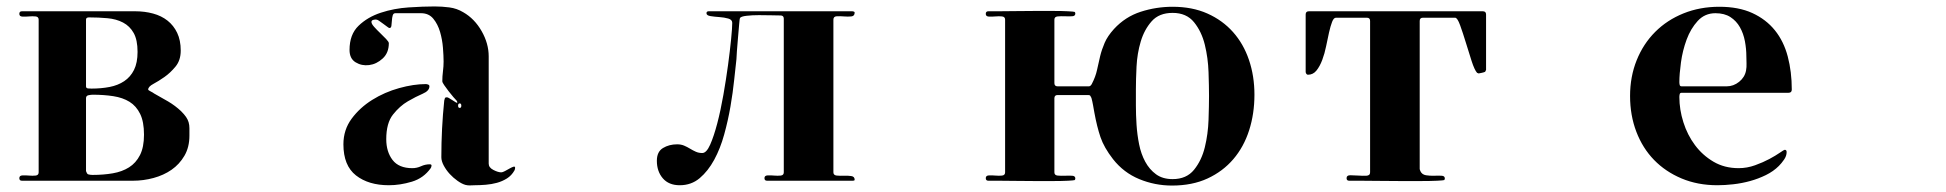

<svg xmlns="http://www.w3.org/2000/svg" viewBox="-20 -568 6040 596"><path d="M48 -7Q40 -7 40 -15Q40 -23 49.5 -23.5Q59 -24 70 -23Q81 -22 90.5 -23Q100 -24 100 -33V-507Q100 -516 90.5 -517Q81 -518 70 -517Q59 -516 49.5 -516.5Q40 -517 40 -525Q40 -533 48 -533H400Q429 -533 455 -526Q481 -519 500 -504Q519 -489 530 -466Q541 -443 541 -411Q541 -381 525 -361.5Q509 -342 490.5 -329Q472 -316 456 -307.5Q440 -299 440 -290Q440 -288 448 -284Q456 -280 458 -278Q480 -266 502 -253Q524 -240 542 -223Q552 -213 557.5 -205Q563 -197 565.5 -188.5Q568 -180 568 -170Q568 -160 568 -147Q568 -111 552.5 -84.5Q537 -58 512.5 -41Q488 -24 456.5 -15.5Q425 -7 393 -7ZM247 -300Q247 -294 253.5 -293.5Q260 -293 264 -293Q294 -293 320 -298Q346 -303 365.5 -316Q385 -329 396 -351Q407 -373 407 -407Q407 -444 395 -465.5Q383 -487 362 -498Q341 -509 313.5 -511.5Q286 -514 256 -514Q247 -514 247 -507ZM253 -27Q257 -26 260 -25.5Q263 -25 267 -25Q301 -25 330 -30Q359 -35 380.5 -48.5Q402 -62 414.5 -86.5Q427 -111 427 -150Q427 -190 415 -214.5Q403 -239 382 -252Q361 -265 331.5 -269.5Q302 -274 268 -274Q263 -274 255 -272.5Q247 -271 247 -263V-37L250 -30Z M1400 -250 1398 -255Q1395 -258 1387.5 -266.5Q1380 -275 1372.5 -285Q1365 -295 1359 -303.5Q1353 -312 1353 -316Q1353 -331 1355 -346.5Q1357 -362 1357 -377Q1357 -394 1355 -419.5Q1353 -445 1346 -469Q1339 -493 1325 -510Q1311 -527 1287 -527H1207Q1201 -527 1199 -520Q1197 -513 1196.5 -504Q1196 -495 1195 -488Q1194 -481 1189 -481Q1187 -481 1182 -485Q1177 -489 1170.5 -493.5Q1164 -498 1158 -502.5Q1152 -507 1149 -507Q1146 -508 1139.5 -506.5Q1133 -505 1133 -500Q1133 -494 1141.5 -484.5Q1150 -475 1160 -465.5Q1170 -456 1178.5 -447Q1187 -438 1187 -434Q1187 -404 1168 -386.5Q1149 -369 1126 -366Q1103 -363 1084 -374.5Q1065 -386 1065 -413Q1065 -461 1093 -488Q1121 -515 1162 -528.5Q1203 -542 1248.5 -545Q1294 -548 1329 -548Q1352 -548 1375 -545Q1398 -542 1418 -530Q1453 -510 1475 -471.5Q1497 -433 1497 -393V-60Q1497 -48 1511.5 -40.5Q1526 -33 1536 -33Q1540 -33 1547.5 -37Q1555 -41 1562 -45Q1569 -49 1574 -50.5Q1579 -52 1579 -47Q1579 -43 1577 -39Q1568 -23 1553.5 -14Q1539 -5 1522.5 -0.5Q1506 4 1488 5.5Q1470 7 1454 7Q1446 7 1439.5 7.5Q1433 8 1425 6Q1414 3 1400.5 -6.5Q1387 -16 1376 -28Q1365 -40 1357.5 -54Q1350 -68 1350 -80Q1350 -169 1359 -256Q1360 -260 1361 -263Q1362 -266 1367 -266Q1371 -266 1382 -258.5Q1393 -251 1397 -249ZM1302 -307Q1305 -307 1309 -305.5Q1313 -304 1313 -300Q1313 -286 1292 -277Q1271 -268 1246 -253.5Q1221 -239 1200 -212.5Q1179 -186 1179 -136Q1179 -97 1198.5 -71.5Q1218 -46 1260 -46Q1274 -46 1287 -52Q1300 -58 1314 -58Q1320 -58 1319.5 -53.5Q1319 -49 1317 -46Q1295 -15 1258.5 -4Q1222 7 1187 7Q1124 7 1085 -23.5Q1046 -54 1046 -120Q1046 -165 1071.5 -199.5Q1097 -234 1135.5 -258Q1174 -282 1219 -294.5Q1264 -307 1302 -307ZM1407 -247Q1402 -247 1402 -240Q1402 -233 1407 -233Q1412 -233 1412 -240Q1412 -247 1407 -247Z M2413 -510Q2413 -520 2403 -520Q2395 -520 2376 -520.5Q2357 -521 2336 -521Q2315 -521 2297.5 -519Q2280 -517 2277 -512Q2276 -511 2274.5 -493Q2273 -475 2271 -452.5Q2269 -430 2267.5 -409.5Q2266 -389 2266 -384Q2263 -359 2259 -320Q2255 -281 2247.5 -237.5Q2240 -194 2228 -150.5Q2216 -107 2197 -72Q2178 -37 2152 -15Q2126 7 2090 7Q2056 7 2037.5 -14.5Q2019 -36 2019 -69Q2019 -97 2038 -108.5Q2057 -120 2082 -120Q2094 -120 2103.5 -116Q2113 -112 2122 -106.5Q2131 -101 2140 -97Q2149 -93 2160 -93Q2173 -93 2184.5 -119Q2196 -145 2206.5 -185Q2217 -225 2225.5 -273.5Q2234 -322 2240 -366.5Q2246 -411 2249.5 -446.5Q2253 -482 2253 -497Q2253 -507 2240.5 -510.5Q2228 -514 2213 -515Q2198 -516 2185.5 -518Q2173 -520 2173 -527Q2173 -533 2180 -533H2626Q2628 -533 2630.5 -532Q2633 -531 2633 -529Q2633 -518 2622.5 -517Q2612 -516 2600 -517Q2588 -518 2577.5 -517.5Q2567 -517 2567 -507V-33Q2567 -24 2577.5 -23Q2588 -22 2600 -22.5Q2612 -23 2622.5 -21.5Q2633 -20 2633 -10Q2633 -8 2631 -7.5Q2629 -7 2627 -7H2361Q2353 -7 2353 -15Q2353 -23 2362.5 -23.5Q2372 -24 2383 -23Q2394 -22 2403.5 -23Q2413 -24 2413 -33Z M3253 -33Q3253 -24 3263 -23Q3273 -22 3285.5 -22.5Q3298 -23 3308 -22.5Q3318 -22 3318 -14Q3318 -11 3316 -9Q3314 -8 3295.5 -7Q3277 -6 3250 -6Q3223 -6 3191 -6Q3159 -6 3130 -6.5Q3101 -7 3078.5 -7Q3056 -7 3048 -7Q3040 -7 3040 -15Q3040 -23 3049.5 -23.5Q3059 -24 3070 -23Q3081 -22 3090.5 -23Q3100 -24 3100 -33V-507Q3100 -516 3090.5 -517Q3081 -518 3070 -517Q3059 -516 3049.5 -516.5Q3040 -517 3040 -525Q3040 -533 3048 -533Q3056 -533 3078.5 -533Q3101 -533 3130 -533.5Q3159 -534 3191 -534Q3223 -534 3250 -534Q3277 -534 3295.5 -533Q3314 -532 3316 -531Q3318 -529 3318 -526Q3318 -518 3308 -517.5Q3298 -517 3285.5 -517.5Q3273 -518 3263 -517Q3253 -516 3253 -507V-310Q3253 -300 3263 -300H3360Q3365 -300 3369 -307Q3381 -330 3385.5 -351.5Q3390 -373 3395 -393.5Q3400 -414 3409 -435Q3418 -456 3438 -478Q3473 -516 3521 -531.5Q3569 -547 3620 -547Q3681 -547 3728 -526Q3775 -505 3807.5 -468.5Q3840 -432 3857 -382Q3874 -332 3874 -274Q3874 -215 3857.5 -163.5Q3841 -112 3808.5 -74Q3776 -36 3728.5 -14Q3681 8 3618 8Q3565 8 3516.5 -12Q3468 -32 3435 -74Q3407 -110 3396 -142.5Q3385 -175 3377 -219Q3375 -230 3373 -241.5Q3371 -253 3368 -264Q3366 -268 3364.5 -270.5Q3363 -273 3358 -273H3263Q3253 -273 3253 -263ZM3506 -291Q3506 -270 3506 -241Q3506 -212 3508 -181Q3510 -150 3516 -120Q3522 -90 3535 -66Q3548 -42 3568.5 -27Q3589 -12 3620 -12Q3663 -12 3686.5 -41Q3710 -70 3720 -111Q3730 -152 3731.5 -196Q3733 -240 3733 -270Q3733 -300 3731.5 -344Q3730 -388 3720 -429Q3710 -470 3686.5 -499Q3663 -528 3620 -528Q3578 -528 3555 -502Q3532 -476 3521 -439Q3510 -402 3508 -361.5Q3506 -321 3506 -291Z M4590 -345Q4585 -343 4580 -342Q4575 -341 4570 -340L4565 -342Q4557 -351 4548 -379Q4539 -407 4530 -436.5Q4521 -466 4512.5 -489.5Q4504 -513 4497 -513H4397Q4387 -513 4387 -503V-43L4389 -37Q4394 -26 4406.5 -24Q4419 -22 4432 -22.5Q4445 -23 4455 -22.5Q4465 -22 4465 -14Q4465 -11 4463 -9Q4461 -8 4441 -7Q4421 -6 4391 -6Q4361 -6 4325.5 -6Q4290 -6 4258 -6.5Q4226 -7 4201 -7Q4176 -7 4168 -7Q4160 -7 4160 -15Q4160 -24 4171.5 -24Q4183 -24 4196.5 -23Q4210 -22 4221.5 -22.5Q4233 -23 4233 -33V-503Q4233 -513 4223 -513H4127Q4120 -513 4115 -500Q4110 -487 4105.5 -467Q4101 -447 4096.5 -424.5Q4092 -402 4084.5 -382Q4077 -362 4066.5 -349Q4056 -336 4040 -336Q4037 -336 4035 -339Q4033 -342 4033 -345V-523Q4033 -533 4043 -533H4583Q4593 -533 4593 -523V-351Z M5200 -280Q5195 -280 5194 -275.5Q5193 -271 5193 -267Q5193 -228 5205.5 -188.5Q5218 -149 5241.5 -117.5Q5265 -86 5299 -66Q5333 -46 5377 -46Q5403 -46 5428 -55Q5453 -64 5472.5 -74.5Q5492 -85 5505 -94Q5518 -103 5520 -103Q5526 -103 5526 -96Q5526 -84 5518 -72.5Q5510 -61 5502 -53Q5485 -36 5461.5 -24.5Q5438 -13 5412.5 -6Q5387 1 5360.5 4Q5334 7 5311 7Q5250 7 5200 -14Q5150 -35 5114.5 -71.5Q5079 -108 5059.5 -159Q5040 -210 5040 -270Q5040 -330 5060.5 -381Q5081 -432 5118 -469Q5155 -506 5206 -526.5Q5257 -547 5317 -547Q5377 -547 5419.5 -527.5Q5462 -508 5489.5 -474Q5517 -440 5529.5 -392.5Q5542 -345 5542 -290Q5542 -280 5532 -280ZM5340 -300Q5361 -300 5378.5 -314Q5396 -328 5400 -349Q5402 -360 5401.5 -371Q5401 -382 5401 -393Q5401 -416 5396.5 -440Q5392 -464 5381 -483.5Q5370 -503 5351.5 -515Q5333 -527 5305 -527Q5272 -527 5250 -503Q5228 -479 5215.5 -445Q5203 -411 5198 -374.5Q5193 -338 5193 -313Q5193 -309 5194 -304.5Q5195 -300 5200 -300Z"/></svg>

Font: SoukouMincho
Style: Regular
Weight: 400
Designer: Dr. Ken Lunde (project architect, glyph set definition & overall production); Masataka HATTORI  (production & ideograph 
Foundry: Adobe Systems Incorporated
Version: Version 1.00